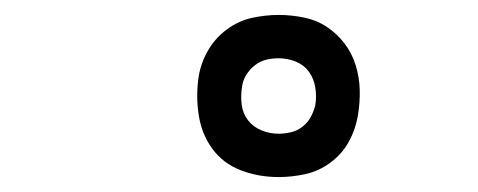

<svg xmlns="http://www.w3.org/2000/svg" viewBox="-20 -787 640 257"><path d="M353 -550Q326 -550 302.5 -559Q279 -568 264.5 -587.5Q250 -607 246 -633Q242 -659 246 -685Q249 -703 258.5 -719.5Q268 -736 283.5 -747.5Q299 -759 317 -763Q335 -767 353 -767Q370 -767 387 -763.5Q404 -760 417.5 -751Q431 -742 441 -729Q451 -716 456 -700Q461 -684 461.5 -667Q462 -650 459 -632Q456 -614 447 -597.5Q438 -581 422.5 -569.5Q407 -558 389 -554Q371 -550 353 -550ZM353 -608Q361 -608 369.5 -610Q378 -612 385 -617.5Q392 -623 396 -630.5Q400 -638 402 -646Q404 -658 402 -670Q400 -682 393.5 -691Q387 -700 376 -704.5Q365 -709 353 -709Q344 -709 336 -707Q328 -705 321 -699.5Q314 -694 309.5 -686.5Q305 -679 304 -671Q302 -659 303.5 -647Q305 -635 312 -626Q319 -617 330 -612.5Q341 -608 353 -608Z"/></svg>

Font: Iosevka SS04 Lt Ex Obl
Style: Regular
Weight: 300
Width: 7
Italic angle: -9°
Monospace: yes
Designer: Belleve Invis
Foundry: Belleve Invis
Version: Version 19.0.0; ttfautohint (v1.8.4)